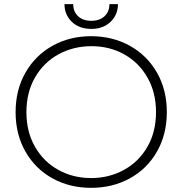

<svg xmlns="http://www.w3.org/2000/svg" viewBox="-20 -888 877 923"><path d="M290 -868H332Q332 -832 355.5 -810Q379 -788 419 -788Q459 -788 482.5 -810Q506 -832 506 -868H547Q547 -817 511.5 -783Q476 -749 419 -749Q361 -749 325.5 -783Q290 -817 290 -868ZM55 -349Q55 -456 102.5 -539Q150 -622 232.5 -668Q315 -714 418 -714Q521 -714 604 -668Q687 -622 734.5 -539Q782 -456 782 -349Q782 -242 734.5 -159Q687 -76 604 -30.5Q521 15 418 15Q315 15 232.5 -30.5Q150 -76 102.5 -159Q55 -242 55 -349ZM730 -349Q730 -443 689 -515Q648 -587 577.5 -626.5Q507 -666 420 -666Q333 -666 261.5 -627Q190 -588 148.5 -516Q107 -444 107 -349Q107 -254 148.5 -182Q190 -110 261 -71Q332 -32 418 -32Q504 -32 575.5 -71Q647 -110 688.5 -182Q730 -254 730 -349Z"/></svg>

Font: Prompt ExtraLight
Style: Regular
Weight: 275
Designer: Katatrad Team
Foundry: CadsonDemak
Version: Version 1.000